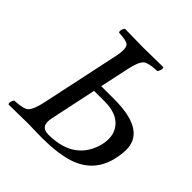

<svg xmlns="http://www.w3.org/2000/svg" viewBox="-175 -781 917 917"><g transform="rotate(45 284.0 -322.5)"><path d="M252.4 -30.8Q404.3 -30.8 454.6 -142.6Q463.4 -162.6 467.8 -183.1Q483.4 -255.9 439.5 -298.3Q402.8 -332.5 335 -333H259.8L210 -98.1Q195.3 -30.8 252.4 -30.8ZM129.9 -122.1 215.3 -522.9Q229 -586.9 210.4 -601.6Q196.3 -611.8 147.5 -613.8Q140.6 -622.6 150.4 -641.6Q152.8 -645.5 154.3 -647Q254.4 -645 283.2 -645Q316.9 -645 413.6 -647Q420.4 -638.2 410.6 -619.6Q408.2 -615.7 406.7 -613.8Q348.6 -611.3 331.5 -597.2Q312 -579.1 300.3 -522.9L268.1 -373H356.4Q558.6 -373 567.4 -253.9Q569.3 -224.1 561 -183.1Q534.7 -58.6 416 -20Q348.6 1.5 243.7 2Q224.6 2 189.9 1Q160.2 0 147 0Q113.3 0 16.6 2Q9.8 -6.8 19.5 -25.4Q22 -29.3 23.4 -30.8Q81.5 -33.2 98.6 -47.9Q117.7 -65.9 129.9 -122.1Z"/></g></svg>

Font: Linux Libertine Display Slanted O
Style: Slanted
Weight: 400
Designer: Philipp H. Poll
Foundry: Philipp H. Poll
Version: Version 5.0.9